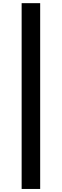

<svg xmlns="http://www.w3.org/2000/svg" viewBox="-20 -982 398 1236"><path d="M238.6 -961.6V234.4H119.3V-961.6Z"/></svg>

Font: InterMG SemiBold
Style: Regular
Weight: 600
Designer: Rasmus Andersson
Foundry: rsms
Version: Version 3.019;December 26, 2023;FontCreator 15.0.0.2955 64-b